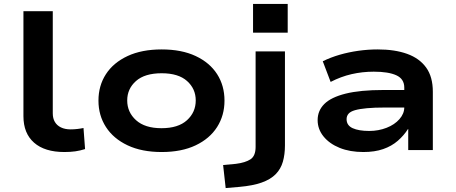

<svg xmlns="http://www.w3.org/2000/svg" viewBox="-20 -762 2317 975"><path d="M307 10Q207 10 153 -37.5Q99 -85 99 -172V-705H248V-186Q248 -161 258.5 -143Q269 -125 289.5 -115Q310 -105 339 -105Q355 -105 372.5 -107Q390 -109 404 -112L412 -5Q387 3 362.5 6.5Q338 10 307 10Z M801 10Q700 10 628 -24Q556 -58 518 -117Q480 -176 480 -251Q480 -327 518 -385.5Q556 -444 628 -477.5Q700 -511 801 -511Q902 -511 973.5 -477.5Q1045 -444 1082.5 -385.5Q1120 -327 1120 -251Q1120 -176 1082.5 -117Q1045 -58 973.5 -24Q902 10 801 10ZM800 -111Q885 -111 929.5 -151.5Q974 -192 974 -252Q974 -311 930 -350.5Q886 -390 801 -390Q715 -390 670.5 -350.5Q626 -311 626 -252Q626 -192 671 -151.5Q716 -111 800 -111Z M1265 -596V-742H1441V-596ZM1126 193 1113 76 1178 70Q1226 64 1252 47Q1278 30 1278 -16V-501H1427V-23Q1427 22 1416.5 59Q1406 96 1380 122.5Q1354 149 1309 165Q1264 181 1196 187Z M1825 10Q1757 10 1705 -11Q1653 -32 1623 -69Q1593 -106 1593 -152Q1593 -200 1627 -234Q1661 -268 1735 -286.5Q1809 -305 1928 -305H2055V-216H1936Q1881 -216 1843.5 -212.5Q1806 -209 1783 -202.5Q1760 -196 1750 -184.5Q1740 -173 1740 -157Q1740 -125 1771 -111Q1802 -97 1855 -97Q1902 -97 1943 -113Q1984 -129 2008.5 -157Q2033 -185 2033 -217V-317Q2033 -361 1993 -379.5Q1953 -398 1878 -398Q1820 -398 1765.5 -385.5Q1711 -373 1659 -346L1619 -451Q1660 -471 1705 -484Q1750 -497 1799 -504Q1848 -511 1898 -511Q1985 -511 2047.5 -488.5Q2110 -466 2144 -419Q2178 -372 2178 -296V0H2053V-107H2052Q2031 -74 2000 -47Q1969 -20 1926 -5Q1883 10 1825 10Z"/></svg>

Font: Nunito Sans 7pt Expanded
Style: Bold
Weight: 700
Width: 7
Designer: Vernon Adams
Foundry: Vernon Adams
Version: Version 3.101;gftools[0.9.27]